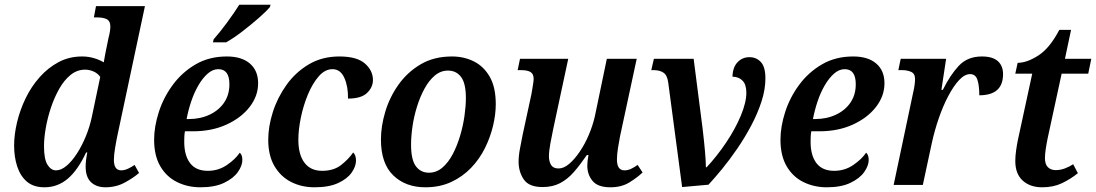

<svg xmlns="http://www.w3.org/2000/svg" viewBox="-20 -786 4658 816"><path d="M169 10Q123 10 95 -13.5Q67 -37 53.5 -77.5Q40 -118 40 -167Q40 -214 52.5 -266.5Q65 -319 89 -368.5Q113 -418 148.5 -458Q184 -498 229 -522Q274 -546 329 -546Q355 -546 379 -539Q403 -532 421 -521Q423 -534 426.5 -552.5Q430 -571 432 -580L441 -624Q445 -639 447 -651.5Q449 -664 449 -673Q449 -696 434.5 -704Q420 -712 392 -712H379L388 -760H596L480 -215Q475 -192 469.5 -159.5Q464 -127 464 -107Q464 -62 495 -62Q509 -62 524 -69Q539 -76 552 -85L571 -51Q547 -30 510 -10Q473 10 428 10Q390 10 367 -11.5Q344 -33 344 -78Q344 -103 351 -138H346Q311 -63 268 -26.5Q225 10 169 10ZM218 -62Q240 -62 263 -81.5Q286 -101 307 -133.5Q328 -166 344.5 -206Q361 -246 370 -288L406 -459Q396 -474 378 -482Q360 -490 342 -490Q308 -490 280.5 -468Q253 -446 232 -409Q211 -372 196.5 -328.5Q182 -285 174.5 -242Q167 -199 167 -165Q167 -109 182 -85.5Q197 -62 218 -62Z M832 10Q778 10 733 -12Q688 -34 661.5 -79Q635 -124 635 -192Q635 -248 655 -310Q675 -372 714.5 -425.5Q754 -479 811.5 -512.5Q869 -546 944 -546Q1007 -546 1042 -516Q1077 -486 1077 -432Q1077 -378 1041 -331.5Q1005 -285 942.5 -256.5Q880 -228 800 -228H766Q764 -218 763.5 -206Q763 -194 763 -184Q763 -125 788 -92.5Q813 -60 863 -60Q908 -60 944 -84.5Q980 -109 999 -137Q1010 -128 1010 -106Q1010 -82 991 -55Q972 -28 932.5 -9Q893 10 832 10ZM782 -280Q831 -280 870.5 -298.5Q910 -317 932.5 -350Q955 -383 955 -428Q955 -492 908 -492Q884 -492 862.5 -473Q841 -454 823 -423Q805 -392 792.5 -354.5Q780 -317 773 -280ZM885 -606 888 -619Q914 -648 944.5 -689.5Q975 -731 997 -766H1130L1127 -756Q1111 -737 1079 -709Q1047 -681 1010 -652.5Q973 -624 941 -606Z M1317 10Q1262 10 1217.5 -12.5Q1173 -35 1146.5 -80Q1120 -125 1120 -192Q1120 -248 1139.5 -309.5Q1159 -371 1197.5 -425Q1236 -479 1292.5 -512.5Q1349 -546 1422 -546Q1497 -546 1531 -516Q1565 -486 1565 -446Q1565 -415 1540 -391Q1515 -367 1459 -367Q1460 -418 1443.5 -455Q1427 -492 1393 -492Q1361 -492 1334.5 -461.5Q1308 -431 1288.5 -384Q1269 -337 1258.5 -285.5Q1248 -234 1248 -192Q1248 -129 1274 -94.5Q1300 -60 1349 -60Q1398 -60 1429.5 -84.5Q1461 -109 1481 -138Q1493 -127 1493 -103Q1493 -79 1474.5 -52.5Q1456 -26 1417 -8Q1378 10 1317 10Z M1788 10Q1704 10 1651.5 -40.5Q1599 -91 1599 -193Q1599 -250 1617.5 -311.5Q1636 -373 1673.5 -426Q1711 -479 1767.5 -512.5Q1824 -546 1901 -546Q1952 -546 1994 -525Q2036 -504 2061.5 -459.5Q2087 -415 2087 -343Q2087 -300 2075.5 -251.5Q2064 -203 2041 -156.5Q2018 -110 1982 -72.5Q1946 -35 1897.5 -12.5Q1849 10 1788 10ZM1803 -52Q1835 -52 1860.5 -74Q1886 -96 1904.5 -131.5Q1923 -167 1935.5 -209Q1948 -251 1954 -293Q1960 -335 1960 -369Q1960 -432 1939.5 -459Q1919 -486 1884 -486Q1853 -486 1828 -465Q1803 -444 1784 -409Q1765 -374 1752 -332Q1739 -290 1733 -248Q1727 -206 1727 -171Q1727 -107 1747.5 -79.5Q1768 -52 1803 -52Z M2574 10Q2521 10 2498.5 -17Q2476 -44 2476 -82Q2476 -100 2481 -127H2474Q2446 -86 2419.5 -55.5Q2393 -25 2361 -8Q2329 9 2286 9Q2228 9 2206 -23.5Q2184 -56 2184 -99Q2184 -124 2190 -155Q2196 -186 2201 -212L2239 -388Q2242 -407 2245 -424.5Q2248 -442 2248 -451Q2248 -472 2234.5 -480Q2221 -488 2194 -488H2180L2190 -536H2395L2331 -237Q2325 -209 2319 -176Q2313 -143 2313 -122Q2313 -100 2322 -85Q2331 -70 2354 -70Q2376 -70 2399 -89.5Q2422 -109 2444 -141.5Q2466 -174 2482.5 -213Q2499 -252 2508 -291L2559 -536H2686L2615 -206Q2611 -186 2606.5 -157.5Q2602 -129 2602 -108Q2602 -62 2634 -62Q2648 -62 2661 -68Q2674 -74 2690 -85L2711 -53Q2688 -31 2654.5 -10.5Q2621 10 2574 10Z M2820 -435Q2816 -466 2800 -477Q2784 -488 2757 -488H2748L2759 -536H2928L2966 -240Q2972 -190 2976 -145Q2980 -100 2980 -75H2983Q3027 -122 3066 -180Q3105 -238 3128.5 -294.5Q3152 -351 3152 -392Q3152 -427 3135.5 -443.5Q3119 -460 3093 -460Q3094 -500 3114.5 -521.5Q3135 -543 3165 -543Q3195 -543 3214 -522Q3233 -501 3233 -453Q3233 -406 3216.5 -355Q3200 -304 3173 -253Q3146 -202 3113.5 -154.5Q3081 -107 3049 -68Q3017 -29 2991 -1L2879 9Z M3494 10Q3440 10 3395 -12Q3350 -34 3323.5 -79Q3297 -124 3297 -192Q3297 -248 3317 -310Q3337 -372 3376.5 -425.5Q3416 -479 3473.5 -512.5Q3531 -546 3606 -546Q3669 -546 3704 -516Q3739 -486 3739 -432Q3739 -378 3703 -331.5Q3667 -285 3604.5 -256.5Q3542 -228 3462 -228H3428Q3426 -218 3425.5 -206Q3425 -194 3425 -184Q3425 -125 3450 -92.5Q3475 -60 3525 -60Q3570 -60 3606 -84.5Q3642 -109 3661 -137Q3672 -128 3672 -106Q3672 -82 3653 -55Q3634 -28 3594.5 -9Q3555 10 3494 10ZM3444 -280Q3493 -280 3532.5 -298.5Q3572 -317 3594.5 -350Q3617 -383 3617 -428Q3617 -492 3570 -492Q3546 -492 3524.5 -473Q3503 -454 3485 -423Q3467 -392 3454.5 -354.5Q3442 -317 3435 -280Z M3861 -393Q3865 -410 3867 -425Q3869 -440 3869 -450Q3869 -473 3852.5 -480.5Q3836 -488 3813 -488H3798L3808 -536H4001L3981 -404H3987Q4018 -467 4055 -506.5Q4092 -546 4153 -546Q4199 -546 4221 -526Q4243 -506 4243 -471Q4243 -381 4142 -381Q4142 -423 4134 -447Q4126 -471 4103 -471Q4080 -471 4056.5 -446Q4033 -421 4010.5 -378.5Q3988 -336 3970 -284Q3952 -232 3940 -177L3902 0H3778Z M4409 10Q4358 10 4326.5 -18.5Q4295 -47 4295 -102Q4295 -122 4298.5 -147Q4302 -172 4306 -191L4367 -473H4295L4305 -519Q4345 -519 4393.5 -550.5Q4442 -582 4482 -659H4532L4506 -536H4618L4605 -473H4492L4432 -196Q4427 -171 4424 -150Q4421 -129 4421 -114Q4421 -88 4433.5 -75.5Q4446 -63 4467 -63Q4487 -63 4506.5 -70.5Q4526 -78 4541 -88L4561 -50Q4530 -25 4493.5 -7.5Q4457 10 4409 10Z"/></svg>

Font: Noto Serif SemiCondensed SemiBold
Style: Italic
Weight: 600
Width: 4
Italic angle: -12°
Designer: Monotype Design Team
Foundry: Monotype Imaging Inc.
Version: Version 2.014; ttfautohint (v1.8.4.7-5d5b)